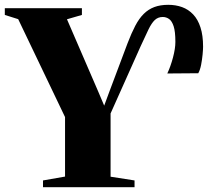

<svg xmlns="http://www.w3.org/2000/svg" viewBox="-40 -777 880 797"><path d="M138.5 0V-28L230 -44V-291L35.5 -697.5L-20 -715V-743H300V-715L238 -697L367.5 -397.5L392.5 -338.5L414.5 -398L489.5 -597.5Q505.5 -639.5 521.5 -670Q537.5 -700.5 556.8 -719.5Q576 -738.5 600.8 -747.8Q625.5 -757 658.5 -757Q689.5 -757 715.8 -747.5Q742 -738 761.8 -717.2Q781.5 -696.5 792.2 -663.2Q803 -630 803 -583Q803 -572 801 -550.8Q799 -529.5 794.8 -507.8Q790.5 -486 783 -473L654.5 -472Q668 -500.5 678 -538Q688 -575.5 688 -603Q688 -646 680.8 -668Q673.5 -690 661.8 -698.2Q650 -706.5 635.5 -706.5Q616 -706.5 602.5 -693.8Q589 -681 576 -654Q563 -627 544 -585.5L419 -306V-43.5L518.5 -28V0Z"/></svg>

Font: Merriweather 120pt Black
Style: Regular
Weight: 900
Designer: Eben Sorkin
Foundry: Eben Sorkin
Version: Version 2.100